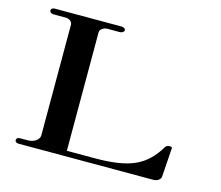

<svg xmlns="http://www.w3.org/2000/svg" viewBox="-98 -814 1086 942"><g transform="rotate(15 445.0 -343.0)"><path d="M68.3 0H753.5C773.3 0 790.1 -11.9 791.1 -25.7L801 -171.3C804 -178.2 793.1 -180.2 789.1 -180.2C786.1 -180.2 775.2 -180.2 768.3 -171.3C705 -66.3 629.7 -27.7 447.5 -27.7H306.9V-629.7C306.9 -644.6 324.8 -657.4 344.6 -657.4H406.9C419.8 -657.4 428.7 -665.3 428.7 -672.3C428.7 -680.2 419.8 -686.1 406.9 -686.1H68.3C58.4 -686.1 50.5 -680.2 50.5 -672.3C50.5 -665.3 58.4 -657.4 68.3 -657.4H131.7C152.5 -657.4 166.3 -644.6 166.3 -629.7V-68.3C166.3 -46.5 139.6 -27.7 108.9 -27.7H68.3C58.4 -27.7 50.5 -21.8 50.5 -13.9C50.5 -5.9 58.4 0 68.3 0Z"/></g></svg>

Font: Biblismive
Style: Regular
Weight: 400
Designer: Susan Drake
Foundry: Susan Drake
Version: Version 1.0; ttfautohint (v1.8.4.7-5d5b)